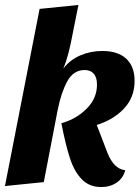

<svg xmlns="http://www.w3.org/2000/svg" viewBox="-25 -736 564 776"><path d="M231 -459Q259 -495 300.5 -512.5Q342 -530 388 -530Q452 -530 485.5 -498.5Q519 -467 519 -409Q519 -343 476.5 -297.5Q434 -252 366 -231L409 -119Q435 -53 481 -48Q473 -16 446.5 2Q420 20 384 20Q336 20 305.5 -11.5Q275 -43 257.5 -97Q240 -151 223 -238Q282 -254 324.5 -296Q367 -338 367 -394Q367 -423 354 -438Q341 -453 317 -453Q272 -453 247 -407.5Q222 -362 208 -291L152 0L-5 16L135 -700L292 -716L269 -601Q252 -508 231 -459Z"/></svg>

Font: Sansita
Style: Bold Italic
Weight: 700
Italic angle: -11°
Designer: Pablo Cosgaya
Foundry: Omnibus-Type
Version: Version 1.006